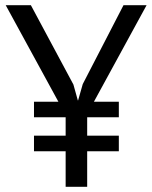

<svg xmlns="http://www.w3.org/2000/svg" viewBox="-20 -720 585 740"><path d="M111 -328H205L2 -700H99L263 -394L280 -333H281L299 -396L456 -700H545L342 -328H438V-268H316V-197H438V-137H316V0H233V-137H111V-197H233V-268H111Z"/></svg>

Font: PTSans
Style: Regular
Weight: 400
Designer: A.Korolkova, O.Umpeleva, V.Yefimov
Foundry: ParaType Ltd
Version: Version 2.003W OFL